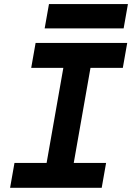

<svg xmlns="http://www.w3.org/2000/svg" viewBox="-20 -899 632 919"><path d="M28.3 0 49.3 -119.1H203.1L283.2 -574.2H129.4L150.4 -693.4H588.9L567.9 -574.2H413.1L333 -119.1H487.8L466.8 0ZM193.8 -763.2 214.4 -879.4H592.3L571.8 -763.2Z"/></svg>

Font: CaskaydiaCove NF
Style: Bold Italic
Weight: 700
Italic angle: -10°
Designer: Aaron Bell
Foundry: Saja Typeworks
Version: Version 2111.001; VTT 6.35;Nerd Fonts 3.2.1